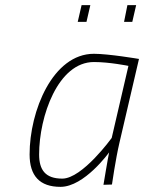

<svg xmlns="http://www.w3.org/2000/svg" viewBox="-20 -718 560 746"><path d="M345 -477C406 -477 479 -462 479 -462L414 -182C414 -182 300 -24 222 -24C156 -24 132 -58 132 -118C132 -265 205 -477 345 -477ZM215 8C308 8 404 -126 404 -126C399 -103 382 0 382 0L415 -1C415 -1 429 -99 444 -163L520 -489C520 -489 402 -509 345 -509C185 -509 95 -287 95 -118C95 -35 134 8 215 8ZM494 -633 509 -698H475L462 -633ZM316 -633 331 -698H297L282 -633Z"/></svg>

Font: RazerF5 Thin
Style: Italic
Weight: 250
Foundry: Razer Inc.
Version: Version 2